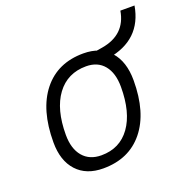

<svg xmlns="http://www.w3.org/2000/svg" viewBox="-120 -771 882 897"><g transform="rotate(-20 321.0 -323.0)"><path d="M245.1 9.8Q161.1 9.8 114 -41.5Q66.9 -92.8 66.9 -184.1Q66.9 -346.2 139.2 -436.8Q211.4 -527.3 339.8 -527.3Q423.8 -527.3 470.9 -474.9Q518.1 -422.4 518.1 -328.6Q518.1 -168.9 445.8 -79.6Q373.5 9.8 245.1 9.8ZM257.8 -50.8Q349.6 -50.8 400.9 -122.1Q452.1 -193.4 452.1 -320.3Q452.1 -389.2 420.4 -427.7Q388.7 -466.3 331.1 -466.3Q238.3 -466.3 185.8 -395.3Q133.3 -324.2 133.3 -197.3Q133.3 -128.4 166 -89.6Q198.7 -50.8 257.8 -50.8ZM413.1 -461.4 401.9 -517.6 432.1 -522.5Q552.2 -542.5 571.3 -655.8H641.6Q613.8 -494.1 443.4 -466.3Z"/></g></svg>

Font: Cascadia Code Light
Style: Italic
Weight: 300
Italic angle: -10°
Monospace: yes
Designer: Aaron Bell
Foundry: Saja Typeworks
Version: Version 2404.023; ttfautohint (v1.8.4)